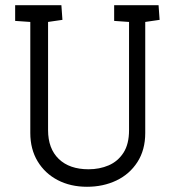

<svg xmlns="http://www.w3.org/2000/svg" viewBox="-20 -711 668 735"><path d="M313 4Q250 4 201 -21.5Q152 -47 124 -93.5Q96 -140 96 -202V-627L38 -631V-691H215L219 -635L164 -627V-213Q164 -142 205 -102.5Q246 -63 319 -63Q361 -63 396 -78Q431 -93 452.5 -126Q474 -159 474 -213V-627L417 -631V-691H587L591 -635L536 -627V-202Q536 -137 506 -90.5Q476 -44 425.5 -20Q375 4 313 4Z"/></svg>

Font: Kreon Light Light
Style: Regular
Weight: 300
Version: Version 2.002